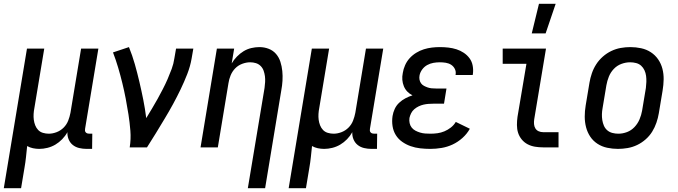

<svg xmlns="http://www.w3.org/2000/svg" viewBox="-50 -776 3570 1011"><path d="M-30 215 92 -520H183L131 -207Q128 -192 127 -176Q126 -160 128 -145Q130 -130 135.5 -116Q141 -102 151 -91.5Q161 -81 176 -76.5Q191 -72 207 -72Q227 -72 248 -80Q269 -88 285 -104Q301 -120 309 -140.5Q317 -161 321 -182L377 -520H468L398 -98Q397 -93 397.5 -88Q398 -83 401.5 -79Q405 -75 410 -73.5Q415 -72 420 -72H436L435 8H406Q386 8 367 3.5Q348 -1 333.5 -12.5Q319 -24 311.5 -42Q304 -60 305 -80Q294 -60 277.5 -43Q261 -26 241.5 -14.5Q222 -3 200 2.5Q178 8 157 8Q140 8 123.5 4.5Q107 1 93 -7Q90 21 87 50Q84 79 79 107L61 215Z M633 0Q640 -44 636.5 -87.5Q633 -131 626.5 -173Q620 -215 612 -256.5Q604 -298 594 -339Q584 -380 572 -420.5Q560 -461 545 -500L629 -528Q647 -484 660 -438Q673 -392 684 -345Q695 -298 704.5 -250.5Q714 -203 720 -154Q735 -179 750.5 -204.5Q766 -230 780 -255.5Q794 -281 807.5 -307Q821 -333 832.5 -359.5Q844 -386 854 -413Q864 -440 868 -468L877 -520H968L959 -468Q952 -427 936 -386Q920 -345 901 -305.5Q882 -266 861 -227.5Q840 -189 817 -151Q794 -113 771 -75Q748 -37 724 0Z M1255 215 1343 -313Q1345 -328 1346 -344Q1347 -360 1345 -375Q1343 -390 1338 -404Q1333 -418 1322.5 -428.5Q1312 -439 1297.5 -443.5Q1283 -448 1267 -448Q1247 -448 1225.5 -440Q1204 -432 1188.5 -416Q1173 -400 1164.5 -379.5Q1156 -359 1153 -338L1097 0H1006L1092 -520H1183L1170 -442Q1181 -461 1197.5 -478Q1214 -495 1233 -506.5Q1252 -518 1273.5 -523Q1295 -528 1316 -528Q1342 -528 1365 -519Q1388 -510 1403.5 -492Q1419 -474 1426.5 -450.5Q1434 -427 1436.5 -402Q1439 -377 1437.5 -351Q1436 -325 1431 -299L1346 215Z M1470 215 1592 -520H1683L1631 -207Q1628 -192 1627 -176Q1626 -160 1628 -145Q1630 -130 1635.5 -116Q1641 -102 1651 -91.5Q1661 -81 1676 -76.5Q1691 -72 1707 -72Q1727 -72 1748 -80Q1769 -88 1785 -104Q1801 -120 1809 -140.5Q1817 -161 1821 -182L1877 -520H1968L1898 -98Q1897 -93 1897.5 -88Q1898 -83 1901.5 -79Q1905 -75 1910 -73.5Q1915 -72 1920 -72H1936L1935 8H1906Q1886 8 1867 3.5Q1848 -1 1833.5 -12.5Q1819 -24 1811.5 -42Q1804 -60 1805 -80Q1794 -60 1777.5 -43Q1761 -26 1741.5 -14.5Q1722 -3 1700 2.5Q1678 8 1657 8Q1640 8 1623.5 4.5Q1607 1 1593 -7Q1590 21 1587 50Q1584 79 1579 107L1561 215Z M2216 8Q2189 8 2162.5 5Q2136 2 2112 -6.5Q2088 -15 2067.5 -29.5Q2047 -44 2034 -65Q2021 -86 2017 -112Q2013 -138 2017 -165Q2020 -184 2028.5 -202.5Q2037 -221 2052 -235Q2067 -249 2085 -258.5Q2103 -268 2122 -274Q2106 -282 2094.5 -294Q2083 -306 2076.5 -322Q2070 -338 2068.5 -355.5Q2067 -373 2071 -392Q2074 -412 2083 -432.5Q2092 -453 2107 -469.5Q2122 -486 2141.5 -498Q2161 -510 2182 -516.5Q2203 -523 2224 -525.5Q2245 -528 2266 -528Q2289 -528 2311 -525.5Q2333 -523 2353.5 -516.5Q2374 -510 2392 -498Q2410 -486 2422.5 -469Q2435 -452 2439 -430Q2443 -408 2440 -386L2439 -381H2349V-383Q2352 -399 2345 -413Q2338 -427 2325.5 -435Q2313 -443 2297.5 -445.5Q2282 -448 2266 -448Q2249 -448 2232 -445Q2215 -442 2199.5 -433.5Q2184 -425 2173 -410Q2162 -395 2159 -378Q2157 -367 2159 -356.5Q2161 -346 2167 -337.5Q2173 -329 2182.5 -324Q2192 -319 2202 -315.5Q2212 -312 2223 -311Q2234 -310 2245 -310H2301L2288 -230H2232Q2219 -230 2206 -229Q2193 -228 2180 -225Q2167 -222 2154.5 -216Q2142 -210 2131.5 -201Q2121 -192 2115 -180Q2109 -168 2106 -155Q2104 -141 2107 -127.5Q2110 -114 2118 -104Q2126 -94 2137.5 -88Q2149 -82 2162 -78Q2175 -74 2189 -73Q2203 -72 2217 -72Q2235 -72 2253.5 -74.5Q2272 -77 2290 -84.5Q2308 -92 2324 -104.5Q2340 -117 2350 -134L2424 -98Q2409 -71 2385 -49.5Q2361 -28 2333 -15Q2305 -2 2275 3Q2245 8 2216 8Z M2750 -600 2788 -756H2876L2823 -600ZM2810 0Q2788 0 2767 -3.5Q2746 -7 2728 -16.5Q2710 -26 2697 -42Q2684 -58 2678 -77Q2672 -96 2672 -118Q2672 -140 2675 -161L2722 -440H2597V-520H2825L2763 -148Q2761 -135 2762 -122.5Q2763 -110 2769 -100Q2775 -90 2786 -85Q2797 -80 2810 -80H2891V0Z M3204 8Q3175 8 3147 2Q3119 -4 3096 -19Q3073 -34 3058 -56.5Q3043 -79 3036 -106Q3029 -133 3029 -162Q3029 -191 3034 -221L3054 -341Q3058 -365 3066.5 -390Q3075 -415 3089.5 -437.5Q3104 -460 3124.5 -478Q3145 -496 3169 -507.5Q3193 -519 3218.5 -523.5Q3244 -528 3269 -528Q3298 -528 3326 -522Q3354 -516 3377 -501Q3400 -486 3415.5 -463.5Q3431 -441 3438 -414Q3445 -387 3444.5 -358Q3444 -329 3439 -299L3419 -179Q3415 -155 3406.5 -130Q3398 -105 3384 -82.5Q3370 -60 3349.5 -42Q3329 -24 3305 -12.5Q3281 -1 3255 3.5Q3229 8 3204 8ZM3206 -72Q3229 -72 3251.5 -80.5Q3274 -89 3291 -107Q3308 -125 3317.5 -147.5Q3327 -170 3331 -193L3351 -313Q3353 -329 3353.5 -345Q3354 -361 3352 -376.5Q3350 -392 3343.5 -406Q3337 -420 3326 -430Q3315 -440 3299.5 -444Q3284 -448 3268 -448Q3245 -448 3222 -439.5Q3199 -431 3182 -413Q3165 -395 3156 -372.5Q3147 -350 3143 -327L3123 -207Q3120 -191 3119.5 -175Q3119 -159 3121.5 -143.5Q3124 -128 3130 -114Q3136 -100 3147.5 -90Q3159 -80 3174.5 -76Q3190 -72 3206 -72Z"/></svg>

Font: Iosevka SS18 Medium
Style: Italic
Weight: 500
Italic angle: -9°
Monospace: yes
Designer: Belleve Invis
Foundry: Belleve Invis
Version: Version 25.1.1; ttfautohint (v1.8.4)